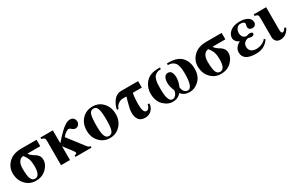

<svg xmlns="http://www.w3.org/2000/svg" viewBox="133 -1521 3946 2582"><g transform="rotate(-30 2106.0 -229.5)"><path d="M529 -461V-361H329Q341 -339 367 -319Q393 -299 416 -286Q439 -273 457 -246.5Q475 -220 475 -185Q475 -109 410.5 -47.5Q346 14 250 14Q154 14 89.5 -55Q25 -124 25 -232Q25 -325 95 -393Q165 -461 290 -461ZM329 -169Q329 -230 316 -271.5Q303 -313 265 -361Q225 -361 198.5 -324.5Q172 -288 172 -219Q172 -109 190.5 -63Q209 -17 252 -17Q329 -17 329 -169Z M782 -461V-260Q845 -333 892.5 -379Q940 -425 971 -444Q1002 -463 1019 -468Q1036 -473 1056 -473Q1086 -473 1106.5 -452.5Q1127 -432 1127 -396Q1127 -373 1109 -351.5Q1091 -330 1061 -330Q1035 -330 1011.5 -351Q988 -372 978 -372Q935 -372 875 -302L1054 -70Q1077 -40 1088 -32Q1099 -24 1116 -24V0H868V-24Q902 -25 902 -47Q902 -57 881 -84L783 -213H782V0H643V-379Q643 -410 631 -421.5Q619 -433 589 -437V-461Z M1403 -473Q1498 -473 1561.5 -404Q1625 -335 1625 -229Q1625 -124 1560.5 -55Q1496 14 1399 14Q1304 14 1239 -54.5Q1174 -123 1174 -228Q1174 -337 1238.5 -405Q1303 -473 1403 -473ZM1400 -442Q1354 -442 1337.5 -394.5Q1321 -347 1321 -218Q1321 -109 1339 -63Q1357 -17 1400 -17Q1443 -17 1460.5 -61.5Q1478 -106 1478 -218Q1478 -346 1461 -394Q1444 -442 1400 -442Z M1867 -361H1809Q1773 -361 1738 -336Q1703 -311 1692 -269H1667Q1670 -291 1678 -315Q1686 -339 1701 -365.5Q1716 -392 1735 -413Q1754 -434 1781 -447.5Q1808 -461 1839 -461H2106V-361H1967Q1962 -350 1956.5 -298.5Q1951 -247 1951 -197Q1951 -56 2002 -56Q2047 -56 2062 -127H2087Q2087 -72 2048.5 -29Q2010 14 1945 14Q1876 14 1846.5 -28.5Q1817 -71 1817 -131Q1817 -164 1824.5 -202Q1832 -240 1848.5 -297.5Q1865 -355 1867 -361Z M2560 -448V-473H2589Q2723 -473 2786 -404.5Q2849 -336 2849 -227Q2849 -114 2783.5 -50Q2718 14 2638 14Q2548 14 2506 -46Q2456 14 2376 14Q2296 14 2231.5 -51Q2167 -116 2167 -230Q2167 -329 2231 -401Q2295 -473 2418 -473H2452V-448Q2413 -448 2386.5 -435Q2360 -422 2346 -403.5Q2332 -385 2324.5 -352Q2317 -319 2315.5 -293Q2314 -267 2314 -224Q2314 -200 2314.5 -185Q2315 -170 2317 -141.5Q2319 -113 2323.5 -95Q2328 -77 2336 -57Q2344 -37 2357.5 -27Q2371 -17 2389 -17Q2415 -17 2438.5 -43.5Q2462 -70 2466 -112Q2434 -184 2434 -244Q2434 -294 2452.5 -326Q2471 -358 2509 -358Q2546 -358 2562 -324Q2578 -290 2578 -247Q2578 -183 2546 -111Q2550 -67 2572.5 -42Q2595 -17 2623 -17Q2647 -17 2664 -37.5Q2681 -58 2688.5 -92Q2696 -126 2699 -157.5Q2702 -189 2702 -224Q2702 -265 2700 -292.5Q2698 -320 2690 -352Q2682 -384 2667.5 -403Q2653 -422 2626 -435Q2599 -448 2560 -448Z M3403 -461V-361H3203Q3215 -339 3241 -319Q3267 -299 3290 -286Q3313 -273 3331 -246.5Q3349 -220 3349 -185Q3349 -109 3284.5 -47.5Q3220 14 3124 14Q3028 14 2963.5 -55Q2899 -124 2899 -232Q2899 -325 2969 -393Q3039 -461 3164 -461ZM3203 -169Q3203 -230 3190 -271.5Q3177 -313 3139 -361Q3099 -361 3072.5 -324.5Q3046 -288 3046 -219Q3046 -109 3064.5 -63Q3083 -17 3126 -17Q3203 -17 3203 -169Z M3854 -109 3871 -91Q3802 14 3668 14Q3470 14 3470 -118Q3470 -195 3558 -241V-242Q3526 -254 3507 -279.5Q3488 -305 3488 -330Q3488 -388 3541 -430.5Q3594 -473 3691 -473Q3757 -473 3806 -446.5Q3855 -420 3855 -367Q3855 -343 3839 -326Q3823 -309 3794 -309Q3770 -309 3753.5 -322.5Q3737 -336 3737 -363Q3737 -371 3741 -385.5Q3745 -400 3745 -405Q3745 -442 3680 -442Q3646 -442 3623.5 -412.5Q3601 -383 3601 -342Q3601 -304 3621.5 -280.5Q3642 -257 3675 -257Q3678 -257 3695 -262.5Q3712 -268 3729 -268Q3748 -268 3758 -260.5Q3768 -253 3768 -243Q3768 -231 3757 -222Q3746 -213 3724 -213Q3711 -213 3680 -222Q3648 -222 3621 -198Q3594 -174 3594 -135Q3594 -87 3624 -63.5Q3654 -40 3703 -40Q3748 -40 3791 -59Q3834 -78 3854 -109Z M4094 -461V-112Q4094 -56 4118 -56Q4142 -56 4167 -101L4190 -89Q4173 -46 4134.5 -16Q4096 14 4047 14Q4001 14 3978 -12.5Q3955 -39 3955 -77V-376Q3955 -409 3943.5 -421Q3932 -433 3901 -437V-461Z"/></g></svg>

Font: STIX MathJax Main
Style: Bold
Weight: 700
Designer: MicroPress Inc., with final additions and corrections provided by Coen Hoffman, Elsevier (retired)
Version: Version 1.1.1